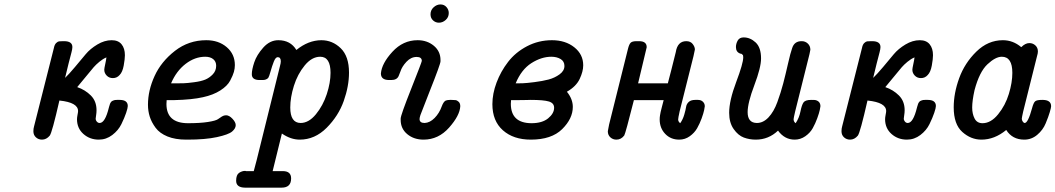

<svg xmlns="http://www.w3.org/2000/svg" viewBox="-20 -631 4799 873"><path d="M131.8 -34.2Q131.8 -46.4 134.8 -56.2L225.1 -413.1Q228 -428.2 235.1 -435.1Q242.2 -441.9 248 -442.9Q253.9 -443.8 266.1 -443.8H271Q309.1 -443.8 309.1 -417Q309.1 -408.2 304.9 -392.6Q300.8 -377 292 -343Q283.2 -309.1 275.9 -276.9Q293 -293 321 -326.4Q349.1 -359.9 369.6 -384.5Q390.1 -409.2 422.6 -428.7Q455.1 -448.2 487.8 -448.2Q517.6 -448.2 532.7 -429.7Q547.9 -411.1 547.9 -379.9Q547.9 -362.8 542.5 -333Q537.1 -303.2 523.9 -290Q511.7 -275.9 493.2 -275.9Q476.1 -275.9 465.1 -287.4Q454.1 -298.8 454.1 -314Q454.1 -319.8 458.5 -339.8Q462.9 -359.9 463.9 -370.1Q447.8 -363.3 431.9 -350.1Q416 -336.9 406 -325.4Q396 -314 371.6 -283.9Q347.2 -253.9 331.1 -234.9Q367.2 -222.7 393.1 -196.8Q418.9 -170.9 418.9 -129.9Q418.9 -118.7 417 -106.9Q415 -95.2 415 -91.8Q415 -84 420.4 -77.9Q425.8 -71.8 433.1 -71.8Q458 -71.8 475.1 -142.1Q475.1 -143.1 476.6 -147.5Q478 -151.9 478.5 -153.3Q479 -154.8 480 -158.4Q481 -162.1 482.4 -163.6Q483.9 -165 485.8 -168Q487.8 -170.9 490.5 -171.9Q493.2 -172.9 496.1 -174.3Q499 -175.8 502.9 -176.3Q506.8 -176.8 512.2 -176.8H523.9Q561 -176.8 561 -148.9Q561 -140.1 553.5 -117.7Q545.9 -95.2 532 -66.7Q518.1 -38.1 490.5 -17.1Q462.9 3.9 429.2 3.9Q388.2 3.9 359.1 -22Q330.1 -47.9 330.1 -88.9Q330.1 -96.7 332.5 -108.9Q335 -121.1 335 -126Q335 -165 251 -173.8H250Q216.8 -27.8 206.1 -14.2Q190.9 3.9 170.9 3.9Q154.8 3.9 143.3 -6.6Q131.8 -17.1 131.8 -34.2Z M652.8 -154.8Q652.8 -219.7 682.9 -285.4Q712.9 -351.1 775.4 -399.7Q837.9 -448.2 918 -448.2Q974.1 -448.2 1011 -416.5Q1047.9 -384.8 1047.9 -335Q1047.9 -319.8 1043.5 -304Q1039.1 -288.1 1026.4 -264.2Q1013.7 -240.2 981.7 -219.7Q949.7 -199.2 902.8 -189Q853 -177.7 772.9 -175.8H737.8Q736.8 -164.6 736.8 -158.2Q736.8 -71.3 834 -70.8Q890.1 -70.8 925.5 -76.4Q960.9 -82 970.9 -89.1Q981 -96.2 989.5 -101.6Q998 -106.9 1007.8 -106.9Q1022 -106.9 1036.9 -91.1Q1051.8 -75.2 1051.8 -62Q1051.8 -46.9 1035.4 -33Q1019 -19 966.6 -7.6Q914.1 3.9 832 3.9H826.7Q776.9 3.9 741.5 -10.5Q706.1 -24.9 687.5 -50Q668.9 -75.2 660.9 -100.6Q652.8 -126 652.8 -154.8ZM757.8 -252H770Q796.9 -252 814 -252.4Q831.1 -252.9 862.5 -257.1Q894 -261.2 913.1 -269Q932.1 -276.9 947.5 -293Q962.9 -309.1 962.9 -332Q962.9 -351.1 949.5 -362.1Q936 -373 913.1 -373Q866.2 -373 824 -340.6Q781.7 -308.1 757.8 -252Z M1053.7 190.9Q1053.7 164.1 1067.1 155Q1080.6 146 1094.7 146L1098.6 147H1133.8Q1135.7 138.2 1140.4 122.1Q1145 106 1147 97.2L1252.9 -330.1Q1256.8 -344.2 1256.8 -352.1Q1256.8 -371.1 1242.7 -371.1Q1232.9 -371.1 1224.9 -350.6Q1216.8 -330.1 1210.2 -306.2Q1203.6 -282.2 1199.7 -276.9Q1190.9 -267.1 1173.8 -267.1H1160.6Q1124.5 -267.1 1125 -293.9Q1125 -314 1136 -347.4Q1147 -380.9 1177 -414.6Q1207 -448.2 1245.6 -448.2Q1300.8 -448.2 1327.6 -403.8Q1381.8 -447.8 1440.9 -448.2Q1491.7 -448.2 1529.3 -411.6Q1566.9 -375 1566.9 -300.8Q1566.9 -239.7 1543 -171.9Q1519 -104 1465.3 -50Q1411.6 3.9 1342.8 3.9Q1301.8 3.9 1261.7 -23.9L1219.7 147H1265.6Q1303.7 147 1303.7 180.2Q1303.7 222.2 1260.7 222.2H1093.8Q1053.7 221.7 1053.7 190.9ZM1299.8 -142.1Q1299.8 -72.3 1346.7 -71.8Q1383.8 -71.8 1416.3 -111.3Q1448.7 -150.9 1465.8 -202.9Q1482.9 -254.9 1482.9 -299.8Q1482.9 -373 1436 -373Q1397.9 -373 1365.5 -333.5Q1333 -293.9 1316.4 -241Q1299.8 -188 1299.8 -142.1Z M1711.9 -296.9Q1715.8 -342.8 1764.2 -395.5Q1812.5 -448.2 1878.9 -448.2Q1921.9 -448.2 1952.4 -423.1Q1982.9 -397.9 1982.9 -357.9V-352.1Q1982.9 -339.8 1933.6 -215.8Q1908.7 -151.9 1891.6 -107.9Q1887.7 -95.7 1887.7 -89.8Q1887.7 -71.8 1910.6 -71.8Q1934.6 -72.8 1956.1 -94.5Q1977.5 -116.2 1988.8 -147.9Q1996.6 -168.9 2006.8 -173.8Q2014.6 -176.8 2026.9 -176.8H2031.7Q2043.9 -176.8 2051.3 -175.8Q2058.6 -174.8 2065.7 -168Q2072.8 -161.1 2072.8 -147.9Q2070.8 -106 2022.2 -51Q1973.6 3.9 1905.8 3.9Q1861.8 3.9 1831.8 -21Q1801.8 -45.9 1801.8 -85.9V-91.8Q1801.8 -106.9 1849.9 -228Q1897.9 -349.1 1897.9 -354Q1897.9 -372.1 1874.5 -372.1Q1848.6 -372.1 1828.1 -350.1Q1807.6 -328.1 1800.8 -306.2L1792.5 -285.2Q1784.7 -267.1 1758.8 -267.1H1749.5Q1711.9 -267.1 1711.9 -296.9ZM1937.5 -565.9Q1937.5 -585 1951.7 -597.9Q1965.8 -610.8 1982.7 -610.8Q1999.5 -610.8 2010 -598.9Q2020.5 -586.9 2020.5 -571.8Q2020.5 -552.7 2006.6 -540.3Q1992.7 -527.8 1975.6 -527.8Q1960.4 -527.8 1949 -538.3Q1937.5 -548.8 1937.5 -565.9Z M2218.8 -157.2Q2218.8 -205.1 2237.8 -255.6Q2256.8 -306.2 2290.3 -349.6Q2323.7 -393.1 2376.2 -420.7Q2428.7 -448.2 2489.7 -448.2Q2550.8 -448.2 2591.3 -416Q2631.8 -383.8 2631.8 -334Q2631.8 -306.2 2615.7 -272Q2599.6 -237.8 2557.6 -213.9Q2584.5 -180.7 2584.5 -145Q2584.5 -91.8 2536.1 -43.9Q2487.8 3.9 2393.6 3.9Q2314.5 3.9 2266.6 -38.6Q2218.8 -81.1 2218.8 -157.2ZM2302.7 -159.2Q2302.7 -71.3 2396.5 -70.8Q2445.3 -70.8 2472.4 -93Q2499.5 -115.2 2499.5 -141.1Q2499.5 -162.1 2476.1 -169.4Q2452.6 -176.8 2391.6 -176.8Q2388.7 -176.8 2376.2 -176.3Q2363.8 -175.8 2338.4 -175.8H2303.7Q2303.7 -172.9 2303.2 -167Q2302.7 -161.1 2302.7 -159.2ZM2324.7 -252H2325.7Q2338.9 -252 2356.2 -252.4Q2373.5 -252.9 2410.2 -257.6Q2446.8 -262.2 2474.6 -269.5Q2502.4 -276.9 2524.4 -293Q2546.4 -309.1 2546.4 -331.1Q2546.4 -352.1 2529.1 -362.5Q2511.7 -373 2486.8 -373Q2441.9 -373 2396.2 -344Q2350.6 -314.9 2324.7 -252Z M2743.7 -34.2Q2743.7 -35.2 2749.5 -64.9L2835.4 -409.2Q2840.3 -429.2 2847.4 -436.5Q2854.5 -443.8 2874.5 -443.8H2885.7Q2920.9 -443.8 2920.4 -416L2881.3 -252H3016.6Q3017.6 -256.8 3020.5 -267.3Q3023.4 -277.8 3032 -311.5Q3040.5 -345.2 3052.7 -394Q3060.5 -443.8 3100.6 -443.8Q3119.6 -443.8 3129.6 -430.9Q3139.6 -418 3139.6 -405.8L3133.3 -376L3070.3 -125Q3063.5 -94.2 3063.5 -87.9Q3063.5 -78.1 3072.8 -70.8Q3085 -87.9 3091.3 -109.9Q3097.7 -131.8 3099.6 -145Q3101.6 -158.2 3111.6 -167.5Q3121.6 -176.8 3141.6 -176.8H3153.3Q3167.5 -176.8 3176 -168.5Q3184.6 -160.2 3184.6 -147.9Q3184.6 -144 3181.6 -130.1Q3178.7 -116.2 3170.2 -92.5Q3161.6 -68.8 3149.7 -47.9Q3137.7 -26.9 3116.2 -11.5Q3094.7 3.9 3068.4 3.9Q3029.3 3.9 3004.4 -22.5Q2979.5 -48.8 2979.5 -87.9Q2979.5 -97.7 2981 -106.4Q2982.4 -115.2 2983.9 -122.1Q2985.4 -128.9 2989.5 -144.5Q2993.7 -160.2 2997.6 -175.8H2862.3Q2824.2 -24.9 2818.4 -15.1Q2804.2 3.9 2782.7 3.9Q2766.6 3.9 2755.1 -6.6Q2743.7 -17.1 2743.7 -34.2Z M3295.4 -118.2Q3295.4 -173.3 3327.4 -258.1Q3359.4 -342.8 3359.4 -370.1Q3359.4 -374 3358.9 -376Q3358.4 -377.9 3358.4 -379.4Q3358.4 -380.9 3356.4 -381.8L3354.5 -383.8L3351.6 -386.2Q3347.7 -387.2 3346.2 -387.2Q3326.2 -394 3326.2 -417Q3326.2 -432.1 3334.2 -446.5Q3342.3 -460.9 3361.3 -460.9Q3391.1 -460.9 3415.8 -438Q3440.4 -415 3440.4 -365.2Q3440.4 -324.2 3409.9 -243.7Q3379.4 -163.1 3379.4 -121.1Q3379.4 -72.3 3421.4 -71.8Q3450.2 -71.8 3474.4 -97.4Q3498.5 -123 3514.4 -166.5Q3530.3 -210 3541.3 -252Q3552.2 -293.9 3563.2 -342.5Q3574.2 -391.1 3581.5 -411.1Q3591.3 -444.3 3625.5 -443.8Q3641.6 -443.8 3653.1 -432.9Q3664.6 -421.9 3664.6 -404.8L3660.6 -384.8L3595.2 -123Q3588.4 -93.3 3588.4 -88.9Q3588.4 -77.6 3597.7 -70.8Q3613.8 -94.7 3619.6 -124.3Q3625.5 -153.8 3633.5 -165.3Q3641.6 -176.8 3668.5 -176.8Q3685.5 -176.8 3688.5 -175.8Q3710.4 -169.9 3710.4 -147.9Q3710.4 -145 3707.5 -131.1Q3704.6 -117.2 3696 -93.5Q3687.5 -69.8 3675.5 -48.3Q3663.6 -26.9 3641.6 -11.5Q3619.6 3.9 3593.3 3.9Q3547.4 3.9 3517.6 -37.1Q3474.6 3.9 3416.5 3.9Q3387.7 3.9 3362.1 -5.6Q3336.4 -15.1 3315.9 -44.2Q3295.4 -73.2 3295.4 -118.2Z M3806.2 -34.2Q3806.2 -46.4 3809.1 -56.2L3899.4 -413.1Q3902.3 -428.2 3909.4 -435.1Q3916.5 -441.9 3922.4 -442.9Q3928.2 -443.8 3940.4 -443.8H3945.3Q3983.4 -443.8 3983.4 -417Q3983.4 -408.2 3979.2 -392.6Q3975.1 -377 3966.3 -343Q3957.5 -309.1 3950.2 -276.9Q3967.3 -293 3995.4 -326.4Q4023.4 -359.9 4043.9 -384.5Q4064.5 -409.2 4096.9 -428.7Q4129.4 -448.2 4162.1 -448.2Q4191.9 -448.2 4207 -429.7Q4222.2 -411.1 4222.2 -379.9Q4222.2 -362.8 4216.8 -333Q4211.4 -303.2 4198.2 -290Q4186 -275.9 4167.5 -275.9Q4150.4 -275.9 4139.4 -287.4Q4128.4 -298.8 4128.4 -314Q4128.4 -319.8 4132.8 -339.8Q4137.2 -359.9 4138.2 -370.1Q4122.1 -363.3 4106.2 -350.1Q4090.3 -336.9 4080.3 -325.4Q4070.3 -314 4045.9 -283.9Q4021.5 -253.9 4005.4 -234.9Q4041.5 -222.7 4067.4 -196.8Q4093.3 -170.9 4093.3 -129.9Q4093.3 -118.7 4091.3 -106.9Q4089.4 -95.2 4089.4 -91.8Q4089.4 -84 4094.7 -77.9Q4100.1 -71.8 4107.4 -71.8Q4132.3 -71.8 4149.4 -142.1Q4149.4 -143.1 4150.9 -147.5Q4152.3 -151.9 4152.8 -153.3Q4153.3 -154.8 4154.3 -158.4Q4155.3 -162.1 4156.7 -163.6Q4158.2 -165 4160.2 -168Q4162.1 -170.9 4164.8 -171.9Q4167.5 -172.9 4170.4 -174.3Q4173.3 -175.8 4177.2 -176.3Q4181.2 -176.8 4186.5 -176.8H4198.2Q4235.4 -176.8 4235.4 -148.9Q4235.4 -140.1 4227.8 -117.7Q4220.2 -95.2 4206.3 -66.7Q4192.4 -38.1 4164.8 -17.1Q4137.2 3.9 4103.5 3.9Q4062.5 3.9 4033.4 -22Q4004.4 -47.9 4004.4 -88.9Q4004.4 -96.7 4006.8 -108.9Q4009.3 -121.1 4009.3 -126Q4009.3 -165 3925.3 -173.8H3924.3Q3891.1 -27.8 3880.4 -14.2Q3865.2 3.9 3845.2 3.9Q3829.1 3.9 3817.6 -6.6Q3806.2 -17.1 3806.2 -34.2Z M4316.4 -143.1Q4316.4 -207 4341.3 -275.6Q4366.2 -344.2 4419.2 -396.2Q4472.2 -448.2 4540 -448.2Q4585.9 -448.2 4623 -417H4624Q4642.1 -435.1 4660.2 -435.1Q4676.3 -435.1 4687.7 -424.6Q4699.2 -414.1 4699.2 -397Q4699.2 -388.2 4695.3 -376L4632.3 -124Q4626.5 -98.1 4626 -91.8Q4626 -85 4629.2 -80.1Q4632.3 -75.2 4634.8 -73.5Q4637.2 -71.8 4639.2 -71.8Q4654.3 -71.8 4672.4 -138.2Q4679.2 -164.1 4686.8 -170.4Q4694.3 -176.8 4718.3 -176.8H4720.2Q4759.3 -176.8 4759.3 -147.9Q4759.3 -142.1 4753.2 -121.1Q4747.1 -100.1 4734.6 -70.1Q4722.2 -40 4696.3 -18.1Q4670.4 3.9 4637.2 3.9Q4583 3.9 4555.2 -40Q4502 3.9 4442.4 3.9Q4394.5 3.9 4355.5 -31Q4316.4 -65.9 4316.4 -143.1ZM4400.4 -142.1Q4400.4 -113.3 4411.4 -92Q4422.4 -70.8 4447.3 -70.8Q4485.4 -70.8 4518.3 -111.3Q4551.3 -151.9 4567.1 -203.9Q4583 -255.9 4583 -299.8Q4583 -373 4535.2 -373Q4506.3 -373 4469.7 -338.6Q4433.1 -304.2 4411.1 -221.2Q4400.4 -172.9 4400.4 -142.1Z"/></svg>

Font: CMU Typewriter Text
Style: BoldItalic
Weight: 700
Italic angle: -14.04°
Version: Version 0.7.0